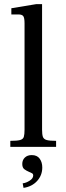

<svg xmlns="http://www.w3.org/2000/svg" viewBox="-20 -712 321 931"><path d="M30 0V-29Q63 -29 77.5 -33Q92 -37 95.5 -48.5Q99 -60 99 -83V-599Q99 -625 93 -633.5Q87 -642 69 -642H35V-672L156 -692H184V-83Q184 -60 188 -48.5Q192 -37 206.5 -33Q221 -29 252 -29V0ZM94 199 90 177Q107 175 124 164Q141 153 141 139Q141 131 135 128Q129 125 120 121Q108 116 98 108.5Q88 101 88 83Q88 64 100.5 52Q113 40 134 40Q160 40 172.5 57.5Q185 75 185 100Q185 138 160 165.5Q135 193 94 199Z"/></svg>

Font: Frank Ruhl Libre
Style: Regular
Weight: 400
Designer: Yanek Iontef
Foundry: Fontef
Version: Version 6.004